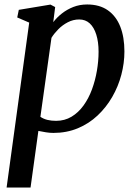

<svg xmlns="http://www.w3.org/2000/svg" viewBox="-20 -584 612 858"><path d="M9.5 254 110.5 -483 57 -506 64 -540 205.5 -563.5 226.5 -552.5 218 -485Q233.5 -505.5 256.2 -523.5Q279 -541.5 307.5 -552.8Q336 -564 369.5 -564Q425 -564 462 -538Q499 -512 517.5 -465Q536 -418 536 -354Q536 -302 522.2 -249.8Q508.5 -197.5 481.5 -150.8Q454.5 -104 416 -67.8Q377.5 -31.5 327.8 -10.8Q278 10 218.5 10Q202.5 10 185.2 7.2Q168 4.5 151.5 1L116.5 254ZM160.5 -62Q174.5 -52.5 192 -48.2Q209.5 -44 230.5 -44Q269 -44 299.8 -62.5Q330.5 -81 353.2 -112.5Q376 -144 390.8 -184Q405.5 -224 413 -267.5Q420.5 -311 420.5 -353Q420.5 -397 410.2 -429.5Q400 -462 381 -479.5Q362 -497 334 -497Q307 -497 283 -484.5Q259 -472 240.5 -453.2Q222 -434.5 210 -415Z"/></svg>

Font: Merriweather 28pt Medium
Style: Italic
Weight: 500
Italic angle: -7.8°
Version: Version 2.101